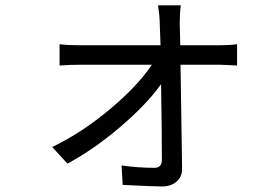

<svg xmlns="http://www.w3.org/2000/svg" viewBox="-20 -631 1040 713"><path d="M649.4 -462.9H793Q833 -462.9 860.4 -466.8V-387.7Q807.6 -390.6 794.9 -390.6H650.4Q656.2 -24.4 656.2 -6.8Q657.2 24.4 636.2 43Q615.2 61.5 581.1 61.5Q555.7 61.5 435.5 55.7L431.6 -16.6Q492.2 -7.8 553.7 -7.8Q581.1 -7.8 581.1 -37.1Q581.1 -158.2 578.1 -318.4Q525.4 -244.1 427.2 -160.2Q329.1 -76.2 230.5 -23.4L173.8 -85Q283.2 -137.7 387.2 -224.6Q491.2 -311.5 543.9 -390.6H277.3Q238.3 -390.6 201.2 -387.7V-466.8Q232.4 -462.9 275.4 -462.9H576.2Q574.2 -518.6 573.2 -543.9Q573.2 -572.3 566.4 -611.3H651.4Q647.5 -583 647.5 -543.9Z"/></svg>

Font: GenYoGothic TW TTF Regular
Style: Regular
Weight: 400
Version: Version 1.300